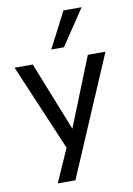

<svg xmlns="http://www.w3.org/2000/svg" viewBox="-100 -818 734 1061"><g transform="rotate(-10 266.5 -288.0)"><path d="M136 180 230 -33V22L12 -491H114L276 -84H260L423 -491H522L235 180ZM229 -555 333 -756H435L300 -555Z"/></g></svg>

Font: Nunito Sans 12pt ExtraLight 10pt Medium
Style: Regular
Weight: 500
Version: Version 3.101;gftools[0.9.27]